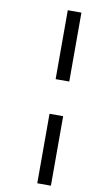

<svg xmlns="http://www.w3.org/2000/svg" viewBox="-102 -762 523 1026"><g transform="rotate(10 159.0 -248.5)"><path d="M179 221H253V-156H179ZM179 -344H253V-718H179Z"/></g></svg>

Font: RazerF5
Style: Italic
Weight: 400
Foundry: Razer Inc.
Version: Version 2